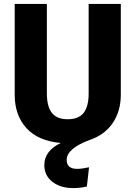

<svg xmlns="http://www.w3.org/2000/svg" viewBox="-20 -713 691 979"><path d="M432 -693H596V-230Q596 -147 555 -86Q514 -25 436 1Q320 45 320 102Q320 148 373 148Q397 148 434 140L423 238Q389 246 353 246Q288 246 247 214Q206 182 206 129Q206 56 290 16Q175 6 115 -59.5Q55 -125 55 -230V-693H219V-237Q219 -170 244.5 -137.5Q270 -105 325 -105Q381 -105 406.5 -137.5Q432 -170 432 -237Z"/></svg>

Font: Fira Sans
Style: Bold
Weight: 700
Designer: bBox Type GmbH & Carrois Corporate GbR & Edenspiekermann AG
Foundry: bBox Type GmbH & Carrois Corporate GbR & Edenspiekermann AG
Version: Version 4.301;PS 004.301;hotconv 1.0.88;makeotf.lib2.5.64775